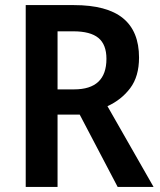

<svg xmlns="http://www.w3.org/2000/svg" viewBox="-20 -734 628 754"><path d="M270 -714Q400 -714 463 -662.5Q526 -611 526 -508Q526 -434 491.5 -388Q457 -342 402 -317L583 0H442L293 -284H206V0H81V-714ZM268 -611H206V-383H271Q398 -383 398 -503Q398 -559 366.5 -585Q335 -611 268 -611Z"/></svg>

Font: Noto Sans Lao SemiCondensed SemiBold
Style: Regular
Weight: 600
Width: 4
Designer: Monotype Design Team
Foundry: Monotype Imaging Inc.
Version: Version 2.003; ttfautohint (v1.8.4.7-5d5b)